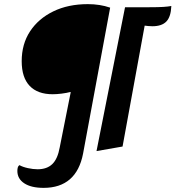

<svg xmlns="http://www.w3.org/2000/svg" viewBox="-20 -702 849 929"><path d="M191 207Q131 207 97.5 185Q64 163 64 125Q64 116 66 108.5Q68 101 74 97Q90 106 115 111.5Q140 117 162 117Q207 117 233 92Q259 67 269 11L322 -255L321 -257Q302 -252 278 -249Q254 -246 235 -246Q162 -246 123.5 -286.5Q85 -327 85 -406Q85 -489 125.5 -550.5Q166 -612 238 -647Q310 -682 405 -682Q464 -682 513 -665L382 41Q366 124 318 165.5Q270 207 191 207ZM447 29 585 -667H703Q746 -667 769.5 -668.5Q793 -670 809 -673Q807 -621 785 -598Q763 -575 717 -575Q707 -575 697.5 -576Q688 -577 680 -578L573 7Z"/></svg>

Font: Sansita Swashed Light
Style: Bold
Weight: 700
Version: Version 1.003